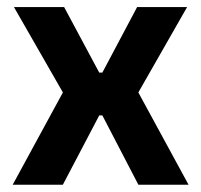

<svg xmlns="http://www.w3.org/2000/svg" viewBox="-20 -510 556 530"><path d="M15 0 163.5 -273V-237.5L18.5 -490.5H157L254 -309.5H262.5L358.5 -490.5H496.5L352 -237.5V-273L500.5 0H362L262.5 -191.5H254L153.5 0Z"/></svg>

Font: Anek Odia Medium SemiBold
Style: Regular
Weight: 600
Version: Version 1.003